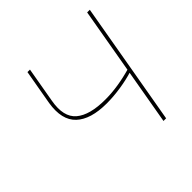

<svg xmlns="http://www.w3.org/2000/svg" viewBox="-177 -864 1028 1028"><g transform="rotate(-45 337.0 -350.0)"><path d="M133 -501 168 -700H187L152 -499Q133 -393 187 -347Q241 -301 359 -301Q407 -301 458 -309Q509 -317 561 -332L557 -312Q512 -298 456.5 -289.5Q401 -281 350 -281Q229 -281 172 -334.5Q115 -388 133 -501ZM620 -700H640L518 0H498Z"/></g></svg>

Font: Fixel Italic Variable Display Thin
Style: Italic
Weight: 100
Italic angle: -10°
Designer: AlfaBravo + MacPaw
Foundry: Kyrylo Tkachov, Marchela Mozhyna, Serhii Makarenko, Maria Weinstein, Zakhar Kryvoshyya
Version: Version 1.210;Glyphs 3.2 (3217)